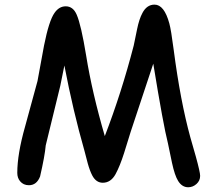

<svg xmlns="http://www.w3.org/2000/svg" viewBox="-20 -769 923 830"><path d="M793.5 40.5Q767.1 40.5 750 13.2Q735.4 -10.3 723.6 -64.9L706.1 -148.9Q686 -227.1 642.6 -493.7L544.9 -199.2L516.1 -106.4Q498.5 -51.3 479.5 -16.1Q459 21 424.3 21Q395.5 21 378.9 -10.3Q368.2 -30.8 359.4 -62.5L345.2 -116.7Q295.9 -289.1 258.3 -485.8L240.7 -398.4L177.7 -140.6Q173.8 -95.2 153.3 -6.3Q138.7 31.7 105 31.7Q81.1 31.7 66.9 14.6Q54.7 0 54.7 -21.5Q54.7 -103 88.4 -221.7L142.1 -418.5L170.4 -572.3Q191.9 -680.2 215.8 -713.4Q235.4 -741.7 264.2 -741.7Q295.9 -741.7 311.5 -705.6Q330.6 -662.1 352.5 -528.3Q378.4 -367.7 433.1 -180.7Q505.4 -368.7 558.1 -572.3L572.8 -643.6Q581.5 -686.5 595.7 -712.9Q614.7 -749 647.9 -749Q689.9 -749 711.9 -668Q719.7 -640.1 731 -552.7Q759.8 -332 802.7 -175.8L826.7 -91.8Q845.2 -24.4 845.2 -8.8Q845.2 12.2 829.3 26.4Q813.5 40.5 793.5 40.5Z"/></svg>

Font: Righma Çiddhi
Style: Regular
Weight: 400
Designer: R.S. Wihananto
Foundry: R.S. Wihananto
Version: Version 2.0.1